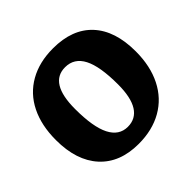

<svg xmlns="http://www.w3.org/2000/svg" viewBox="-167 -822 1000 1000"><g transform="rotate(-45 333.0 -322.0)"><path d="M23 -307Q23 -415 62 -493.5Q101 -572 175 -614Q249 -656 350 -656Q492 -656 568 -574Q644 -492 644 -340Q644 -232 604 -152.5Q564 -73 489.5 -30.5Q415 12 314 12Q176 12 99.5 -72Q23 -156 23 -307ZM457 -284Q457 -416 424.5 -479Q392 -542 325 -542Q208 -542 208 -351Q208 -219 240.5 -155Q273 -91 337 -91Q396 -91 426.5 -139.5Q457 -188 457 -284Z"/></g></svg>

Font: Alegreya ExtraBold
Style: Regular
Weight: 800
Designer: Juan Pablo del Peral
Foundry: Huerta Tipografica
Version: Version 2.007; ttfautohint (v1.6)